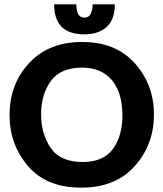

<svg xmlns="http://www.w3.org/2000/svg" viewBox="-20 -853 751 883"><path d="M508 -833Q508 -762 470 -728.5Q432 -695 368 -695Q229 -695 229 -833H331Q331 -772 368 -772Q389 -772 397.5 -790.5Q406 -809 406 -833ZM688 -326Q688 -188 599.5 -89Q511 10 353 10Q194 10 109 -89Q24 -188 24 -324Q24 -466 114 -563Q204 -660 357 -660Q513 -660 600.5 -561.5Q688 -463 688 -326ZM543 -322Q543 -426 495 -484Q447 -542 356 -542Q259 -542 214 -480.5Q169 -419 169 -327Q169 -238 213 -173Q257 -108 360 -108Q455 -108 499 -167.5Q543 -227 543 -322Z"/></svg>

Font: Zilla Slab Bold
Style: Bold
Weight: 700
Designer: Typotheque.com
Foundry: Typotheque type foundry
Version: Version 1.1; 2017; ttfautohint (v1.6)